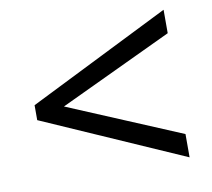

<svg xmlns="http://www.w3.org/2000/svg" viewBox="-62 -677 695 630"><g transform="rotate(-10 286.0 -362.0)"><path d="M521 -116.2 49.8 -323.2V-373L521 -607.9V-529.8L144 -352.1L521 -193.8Z"/></g></svg>

Font: NotoSansMyanmarRegular
Style: Regular
Weight: 400
Designer: Monotype Design team
Foundry: Monotype Imaging Inc.
Version: Version 1.05